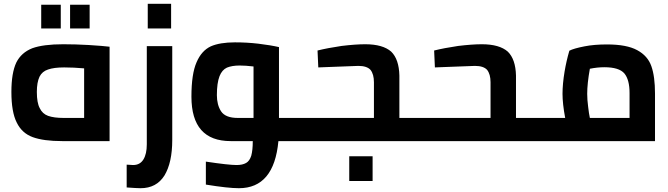

<svg xmlns="http://www.w3.org/2000/svg" viewBox="-20 -743 3519 1011"><path d="M313 -510Q208 -510 150 -489Q92 -466 66 -414Q40 -359 40 -259Q40 -153 68 -98Q95 -42 152 -21Q209 0 308 0H557V-497Q526 -501 447 -506Q378 -510 313 -510ZM174 -259Q174 -309 188 -339Q202 -367 233 -377Q264 -388 318 -388Q368 -388 423 -383V-122H315Q264 -122 233 -133Q203 -144 189 -174Q174 -202 174 -259ZM197 -718V-593H300V-718ZM349 -718V-593H452V-718Z M720 248Q804 248 846 181Q887 113 887 -6V-500H753V17Q753 68 735 97Q717 126 681 126L647 124V244Q700 248 720 248ZM758 -723V-593H881V-723Z M1572 0V-122H1449V-495Q1406 -505 1340 -513Q1280 -520 1217 -520Q1138 -520 1090 -499Q1041 -476 1015 -415Q988 -354 988 -234Q988 0 1195 0H1311Q1311 48 1303 77Q1294 105 1276 115Q1257 126 1226 126Q1184 126 1064 108V229Q1181 248 1238 248Q1423 248 1446 0ZM1122 -242Q1122 -306 1136 -342Q1149 -375 1175 -387Q1202 -398 1242 -398Q1273 -398 1315 -393V-122H1232Q1167 -122 1144 -157Q1122 -191 1122 -242Z M2186 -122H2083V-345Q2081 -431 2040 -471Q1996 -510 1903 -510Q1852 -510 1778 -501Q1704 -490 1652 -477L1656 -388L1707 -390Q1772 -393 1867 -396Q1912 -396 1931 -375Q1949 -352 1949 -310V-122H1572V0H2186ZM1819 80V210H1942V80Z M2800 -122H2697V-345Q2695 -431 2654 -471Q2610 -510 2517 -510Q2466 -510 2392 -501Q2318 -490 2266 -477L2270 -388L2321 -390Q2386 -393 2481 -396Q2526 -396 2545 -375Q2563 -352 2563 -310V-122H2186V0H2800Z M3176 -509Q3108 -509 3058 -499Q3001 -488 2978 -476Q2962 -421 2953 -367Q2942 -301 2942 -249Q2942 -197 2956 -122H2800V0H3429V-250Q3429 -340 3410 -394Q3391 -449 3335 -479Q3280 -509 3176 -509ZM3072 -249Q3072 -303 3086 -381Q3126 -389 3162 -389Q3240 -389 3268 -356Q3295 -323 3295 -253V-122H3086Q3081 -145 3077 -180Q3072 -218 3072 -249Z"/></svg>

Font: Online Auction - Bold
Style: Bold
Weight: 500
Designer: Mohamed Mostafa, the designer of Online Auction
Foundry: Kief Type Foundry
Version: ""